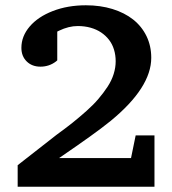

<svg xmlns="http://www.w3.org/2000/svg" viewBox="-20 -707 652 727"><path d="M61 -525.9Q61 -569.8 92.5 -606.7Q124 -643.6 180.2 -665.3Q236.3 -687 305.2 -687Q359.9 -687 405.8 -672.9Q451.7 -658.7 484.1 -633.1Q516.6 -607.4 534.7 -570.3Q552.7 -533.2 552.7 -488.3Q552.7 -375.5 399.4 -249.5L361.8 -220.2Q324.2 -191.9 270 -154.3L203.6 -108.4H476.1L493.7 -194.3H564.9V0H46.9V-81.5L193.8 -196.3Q227.5 -220.7 254.2 -241.9Q280.8 -263.2 307.4 -286.9Q334 -310.5 353 -333Q372.1 -355.5 387.5 -378.9Q402.8 -402.3 410.4 -426.8Q418 -451.2 418 -475.1Q418 -498.5 411.6 -519.3Q405.3 -540 392.8 -556.2Q380.4 -572.3 363 -584Q345.7 -595.7 323 -602.1Q300.3 -608.4 274.4 -608.4Q240.2 -608.4 203.6 -590.8L196.8 -587.4V-478.5L192.4 -474.6Q179.2 -464.4 164.3 -459.5Q149.4 -454.6 133.3 -454.6Q101.1 -454.6 81.1 -474.4Q61 -494.1 61 -525.9Z"/></svg>

Font: TAML ThiruValluvar
Style: Bold
Weight: 400
Version: Version 0.271; dev 7ad24fM